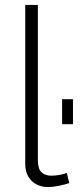

<svg xmlns="http://www.w3.org/2000/svg" viewBox="-20 -750 332 776"><path d="M82 -730H133V-103Q133 -67 148 -53.5Q163 -40 187 -40Q203 -40 220 -43Q237 -46 250 -51L260 -10Q243 -4 218 1Q193 6 175 6Q133 6 107.5 -19.5Q82 -45 82 -88ZM231 -248V-349H275V-248Z"/></svg>

Font: Raleway Light
Style: Regular
Weight: 300
Designer: Matt McInerney, Pablo Impallari, Rodrigo Fuenzalida
Foundry: Matt McInerney, Pablo Impallari, Rodrigo Fuenzalida
Version: Version 4.026